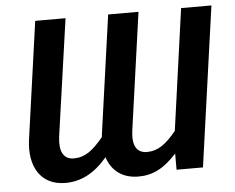

<svg xmlns="http://www.w3.org/2000/svg" viewBox="-51 -751 1012 826"><g transform="rotate(-5 455.5 -338.0)"><path d="M760 -691 687 -167C642 -112 607 -87 560 -87C515 -87 496 -122 505 -185L576 -691H445L374 -185C373 -179 373 -173 372 -168C326 -112 292 -87 244 -87C200 -87 181 -122 189 -185L261 -691H130L59 -185C43 -70 92 15 199 15C265 15 323 -13 380 -80C399 -22 444 15 515 15C576 15 626 -10 680 -70V0H794L891 -691Z"/></g></svg>

Font: Fira Sans Medium
Style: Italic
Weight: 500
Italic angle: -8°
Designer: bBox Type GmbH & Carrois Corporate GbR & Edenspiekermann AG
Foundry: bBox Type GmbH & Carrois Corporate GbR & Edenspiekermann AG
Version: Version 4.301;PS 004.301;hotconv 1.0.88;makeotf.lib2.5.64775